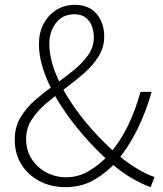

<svg xmlns="http://www.w3.org/2000/svg" viewBox="-20 -761 673 794"><path d="M250 13Q192 13 144.5 -11.5Q97 -36 69 -80Q41 -124 41 -184Q41 -235 64.5 -275Q88 -315 125.5 -347.5Q163 -380 204.5 -409.5Q246 -439 283 -469Q320 -499 344 -532.5Q368 -566 368 -607Q368 -631 360 -652.5Q352 -674 334.5 -688Q317 -702 288 -702Q239 -702 211.5 -666Q184 -630 184 -581Q184 -525 208 -463Q232 -401 273 -339Q314 -277 363.5 -222Q413 -167 463 -124Q505 -89 544.5 -65Q584 -41 619 -29L603 13Q566 0 523.5 -25Q481 -50 435 -90Q381 -137 328.5 -197Q276 -257 233.5 -322Q191 -387 166 -453.5Q141 -520 141 -579Q141 -626 160 -662Q179 -698 212.5 -719.5Q246 -741 290 -741Q348 -741 379.5 -703.5Q411 -666 411 -610Q411 -565 387.5 -527.5Q364 -490 327.5 -458Q291 -426 249.5 -395.5Q208 -365 171.5 -334Q135 -303 111.5 -267Q88 -231 88 -187Q88 -139 111 -103.5Q134 -68 171.5 -48Q209 -28 254 -28Q304 -28 348 -54Q392 -80 429 -120Q475 -172 507.5 -238Q540 -304 561 -381H607Q584 -299 548 -226Q512 -153 463 -94Q421 -47 369 -17Q317 13 250 13Z"/></svg>

Font: Noto Sans JP Thin ExtraLight
Style: Regular
Weight: 250
Version: Version 2.004-H2;hotconv 1.0.118;makeotfexe 2.5.65603